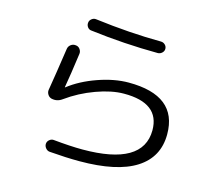

<svg xmlns="http://www.w3.org/2000/svg" viewBox="-109 -887 1218 1067"><g transform="rotate(15 500.0 -353.0)"><path d="M191.4 -255.9Q177.7 -259.8 169.9 -272.5Q162.1 -285.2 164.1 -298.8Q179.7 -391.6 202.1 -543.9Q204.1 -559.6 216.8 -569.3Q229.5 -579.1 245.1 -577.1Q260.7 -576.2 270 -563.5Q279.3 -550.8 277.3 -536.1Q259.8 -408.2 247.1 -336.9V-335.9H249Q315.4 -387.7 408.7 -420.4Q502 -453.1 584 -453.1Q864.3 -453.1 864.3 -230.5Q864.3 -98.6 755.4 -29.3Q646.5 40 430.7 40Q354.5 40 258.8 32.2Q245.1 31.2 235.4 19.5Q225.6 7.8 226.6 -5.9Q227.5 -19.5 238.8 -28.8Q250 -38.1 262.7 -37.1Q362.3 -27.3 430.7 -27.3Q778.3 -27.3 779.3 -230.5Q779.3 -387.7 574.2 -386.7Q503.9 -386.7 415.5 -354.5Q327.1 -322.3 252.9 -268.6Q224.6 -248 191.4 -255.9ZM317.4 -746.1Q517.6 -720.7 697.3 -719.7Q710.9 -719.7 721.2 -710Q731.4 -700.2 731.4 -686.5Q731.4 -672.9 720.7 -663.1Q710 -653.3 696.3 -653.3Q502.9 -654.3 307.6 -678.7Q293.9 -679.7 285.6 -691.4Q277.3 -703.1 279.3 -716.8Q280.3 -729.5 292 -738.8Q303.7 -748 317.4 -746.1Z"/></g></svg>

Font: Rounded Mgen+ 1m regular
Style: Regular
Weight: 400
Designer: [Source Han Sans]
Ryoko NISHIZUKA  (kana & ideographs); Paul D. Hunt (Latin, Greek & Cyrillic); Wenlong ZHANG  (bopomofo
Version: Version 1.059.20150602